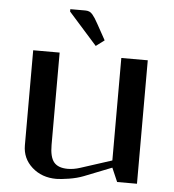

<svg xmlns="http://www.w3.org/2000/svg" viewBox="-55 -843 819 904"><g transform="rotate(5 354.0 -391.0)"><path d="M240.7 -780.3V-791.5H311.5Q322.3 -791.5 330.6 -788.1Q338.9 -784.7 346.2 -775.9Q353.5 -767.1 358.6 -759Q363.8 -751 373 -734.4Q375 -731 376 -729L414.6 -659.2L375 -629.4ZM83.5 -583.5Q83.5 -583.5 208.5 -583.5V-147Q208.5 -89.8 228.5 -65.7Q248.5 -41.5 293.9 -41.5Q321.8 -41.5 352.1 -51.3L500 -99.1V-583.5H625V0H531.2L502.9 -65.4L372.1 -13.7Q342.3 -2 303.5 4.2Q264.6 10.3 244.6 10.3Q175.8 10.3 129.6 -31Q83.5 -72.3 83.5 -134.3Z"/></g></svg>

Font: Resagnicto
Style: Bold
Weight: 700
Version: Version 0.9991